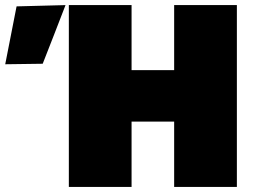

<svg xmlns="http://www.w3.org/2000/svg" viewBox="-174 -733 994 753"><path d="M96 0V-713H342V-458H509V-713H755V0H509V-256H342V0ZM-153.5 -481Q-130.5 -597.5 -109 -708L83 -713Q60 -653 37.5 -595.5Q15 -538 -6.5 -483Z"/></svg>

Font: Commissioner Black
Style: Regular
Weight: 900
Designer: Kostas Bartsokas
Foundry: Kostas Bartsokas
Version: Version 1.000; ttfautohint (v1.8.3)